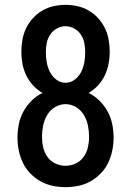

<svg xmlns="http://www.w3.org/2000/svg" viewBox="-20 -763 540 791"><path d="M250 8Q223 8 196.5 2.5Q170 -3 147 -16Q124 -29 105 -48.5Q86 -68 74.5 -92Q63 -116 57.5 -142.5Q52 -169 52 -196Q52 -223 57.5 -251Q63 -279 76.5 -303.5Q90 -328 110 -348Q130 -368 155 -380Q133 -393 116 -411.5Q99 -430 88 -453Q77 -476 72.5 -500.5Q68 -525 68 -550Q68 -575 72.5 -600Q77 -625 88 -647.5Q99 -670 116 -688.5Q133 -707 154.5 -719.5Q176 -732 200.5 -737.5Q225 -743 250 -743Q275 -743 299.5 -737.5Q324 -732 345.5 -719.5Q367 -707 384 -688.5Q401 -670 412 -647.5Q423 -625 427.5 -600Q432 -575 432 -550Q432 -525 427.5 -500.5Q423 -476 412 -453Q401 -430 384 -411.5Q367 -393 345 -380Q370 -368 390 -348Q410 -328 423.5 -303.5Q437 -279 442.5 -251Q448 -223 448 -196Q448 -169 442.5 -142.5Q437 -116 425.5 -92Q414 -68 395 -48.5Q376 -29 353 -16Q330 -3 303.5 2.5Q277 8 250 8ZM250 -422Q271 -422 288 -435Q305 -448 314.5 -467Q324 -486 327.5 -506.5Q331 -527 331 -548Q331 -567 327.5 -585.5Q324 -604 313.5 -620Q303 -636 286 -645.5Q269 -655 250 -655Q231 -655 214 -645.5Q197 -636 186.5 -620Q176 -604 172.5 -585.5Q169 -567 169 -548Q169 -527 172.5 -506.5Q176 -486 185.5 -467Q195 -448 212 -435Q229 -422 250 -422ZM250 -80Q272 -80 292 -89.5Q312 -99 324.5 -116.5Q337 -134 342 -155.5Q347 -177 347 -198Q347 -222 342.5 -245Q338 -268 326 -288.5Q314 -309 293.5 -321.5Q273 -334 250 -334Q227 -334 206.5 -321.5Q186 -309 174 -288.5Q162 -268 157.5 -245Q153 -222 153 -198Q153 -177 158 -155.5Q163 -134 175.5 -116.5Q188 -99 208 -89.5Q228 -80 250 -80Z"/></svg>

Font: Iosevka SS04 Semibold
Style: Regular
Weight: 600
Monospace: yes
Designer: Belleve Invis
Foundry: Belleve Invis
Version: Version 19.0.0; ttfautohint (v1.8.4)